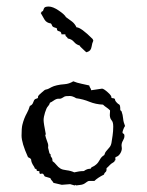

<svg xmlns="http://www.w3.org/2000/svg" viewBox="-20 -772 450 587"><path d="M325.2 -471.7Q332 -471.7 332 -465.8Q332 -463.9 336.4 -459Q340.8 -454.1 344.2 -452.6Q347.7 -451.2 347.7 -438.5V-435.5L351.6 -431.6Q355.5 -420.9 356.4 -409.7Q357.4 -398.4 362.3 -386.7Q360.4 -384.8 357.4 -377.4Q354.5 -370.1 354.5 -367.2Q354.5 -364.3 357.4 -363.3Q360.4 -362.3 360.4 -356Q360.4 -349.6 356 -342.3Q351.6 -335 351.6 -327.1L352.5 -318.4Q352.5 -310.5 347.2 -302.2Q341.8 -293.9 334 -292Q332 -290 332.5 -288.6Q333 -287.1 333 -284.2Q333 -281.2 330.1 -280.3V-279.3Q330.1 -277.3 324.7 -274.4Q319.3 -271.5 314.9 -266.6Q310.5 -261.7 305.7 -257.8V-253.9Q305.7 -248 302.2 -245.6Q298.8 -243.2 297.9 -238.3Q278.3 -228.5 268.6 -218.8H252.9Q249 -218.8 244.1 -214.8Q239.3 -210.9 234.9 -209Q230.5 -207 224.1 -206.5Q217.8 -206.1 212.9 -205.1L210.9 -207Q210.9 -205.1 208 -205.1L194.3 -209L168.9 -207L143.6 -212.9Q141.6 -216.8 138.7 -219.7Q135.7 -222.7 133.8 -227.5L117.2 -232.4Q115.2 -234.4 113.8 -237.8Q112.3 -241.2 108.9 -241.2Q105.5 -241.2 102.5 -240.2Q99.6 -243.2 100.6 -246.1Q101.6 -249 96.7 -249Q91.8 -249 91.8 -252.9Q91.8 -256.8 86.9 -255.9Q85.9 -259.8 84 -262.7Q75.2 -275.4 75.2 -284.2Q73.2 -288.1 70.3 -289.1Q67.4 -290 65.4 -292Q45.9 -335 45.9 -357.4Q45.9 -379.9 48.3 -390.1Q50.8 -400.4 54.2 -409.2Q57.6 -418 62.5 -426.8Q67.4 -435.5 71.3 -448.2Q79.1 -451.2 81.5 -459Q84 -466.8 87.4 -468.8Q90.8 -470.7 92.3 -470.7Q93.8 -470.7 95.2 -472.2Q96.7 -473.6 96.2 -475.1Q95.7 -476.6 97.2 -479Q98.6 -481.4 106 -487.8Q113.3 -494.1 115.7 -496.1Q118.2 -498 121.6 -498.5Q125 -499 128.9 -501Q132.8 -502.9 138.2 -505.9Q143.6 -508.8 153.8 -511.2Q164.1 -513.7 177.7 -514.6Q191.4 -515.6 204.1 -523.4Q215.8 -518.6 228.5 -516.1Q241.2 -513.7 252.9 -510.7Q253.9 -505.9 255.9 -503.4Q257.8 -501 258.8 -496.1L292 -501Q296.9 -501 309.6 -489.7Q322.3 -478.5 320.3 -473.6Q322.3 -471.7 325.2 -471.7ZM236.3 -249Q247.1 -256.8 256.8 -255.9Q258.8 -260.7 263.2 -262.2Q267.6 -263.7 273.9 -269Q280.3 -274.4 285.2 -283.7Q290 -293 298.8 -297.9Q300.8 -305.7 305.7 -311Q310.5 -316.4 314.9 -321.8Q319.3 -327.1 320.8 -335.4Q322.3 -343.8 324.2 -357.4Q326.2 -371.1 326.2 -384.8Q326.2 -398.4 321.8 -403.3Q317.4 -408.2 316.4 -414.1Q315.4 -419.9 315.9 -423.3Q316.4 -426.8 316.4 -431.6V-434.6Q310.5 -440.4 305.2 -443.8Q299.8 -447.3 294.9 -452.1Q272.5 -453.1 253.4 -460.9Q234.4 -468.8 212.9 -471.7Q202.1 -478.5 193.4 -478.5Q184.6 -478.5 181.6 -478Q178.7 -477.5 176.8 -476.6Q174.8 -475.6 172.9 -474.1Q170.9 -472.7 167.5 -471.2Q164.1 -469.7 160.6 -470.2Q157.2 -470.7 152.8 -469.2Q148.4 -467.8 143.1 -463.9Q137.7 -460 132.8 -458Q130.9 -451.2 126.5 -446.8Q122.1 -442.4 117.7 -428.2Q113.3 -414.1 113.3 -404.8Q113.3 -395.5 120.1 -361.3L118.2 -359.4Q120.1 -350.6 122.6 -344.2Q125 -337.9 126.5 -333Q127.9 -328.1 127.4 -325.7Q127 -323.2 127 -320.3L130.9 -304.7V-303.7L134.8 -299.8V-295.9Q134.8 -293.9 137.7 -290.5Q140.6 -287.1 140.6 -279.3Q146.5 -275.4 152.3 -268.1Q158.2 -260.7 164.6 -256.8Q170.9 -252.9 183.6 -251.5Q196.3 -250 207 -245.1Q222.7 -249 236.3 -249ZM181.6 -719.7Q191.4 -712.9 200.2 -706.1Q209 -699.2 213.9 -688.5Q227.5 -688.5 263.7 -652.3Q263.7 -648.4 265.6 -648.4Q261.7 -640.6 259.8 -628.4Q257.8 -616.2 247.1 -613.3Q246.1 -612.3 244.6 -612.3Q243.2 -612.3 237.3 -618.2Q231.4 -624 228 -627Q224.6 -629.9 223.6 -632.8Q212.9 -635.7 206.1 -644Q199.2 -652.3 187.5 -654.3Q185.5 -658.2 182.6 -660.2Q179.7 -662.1 179.7 -667H168Q167 -674.8 162.6 -675.8Q158.2 -676.8 155.8 -678.7Q153.3 -680.7 154.3 -681.6Q156.2 -685.5 148.4 -687.5Q140.6 -689.5 139.2 -693.8Q137.7 -698.2 135.7 -700.2Q122.1 -702.1 116.2 -711.9Q110.4 -721.7 104.5 -732.4Q107.4 -734.4 106.9 -735.4Q106.4 -736.3 111.3 -738.3Q112.3 -740.2 114.3 -746.1Q116.2 -752 128.9 -752Q141.6 -752 159.7 -739.7Q177.7 -727.5 181.6 -719.7Z"/></svg>

Font: Mountains of Christmas
Style: Regular
Weight: 400
Designer: Crystal Kluge
Foundry: Font Diner, Inc DBA Tart Workshop
Version: Version 1.003